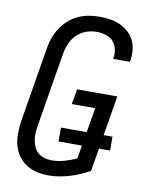

<svg xmlns="http://www.w3.org/2000/svg" viewBox="-85 -804 669 873"><g transform="rotate(10 250.0 -367.5)"><path d="M198 8Q170 8 143 1.5Q116 -5 94.5 -19.5Q73 -34 58 -56Q43 -78 36.5 -104Q30 -130 30.5 -158Q31 -186 35 -214L92 -559Q96 -584 104.5 -608Q113 -632 127 -654Q141 -676 161 -694Q181 -712 204.5 -723Q228 -734 253 -738.5Q278 -743 303 -743Q328 -743 352 -739.5Q376 -736 397.5 -726.5Q419 -717 436.5 -701.5Q454 -686 464.5 -665.5Q475 -645 477.5 -620.5Q480 -596 476 -571Q476 -569 475.5 -567.5Q475 -566 475 -565H397Q398 -566 398 -567Q398 -568 398 -569Q402 -590 397 -611Q392 -632 378.5 -646.5Q365 -661 344.5 -667Q324 -673 303 -673Q279 -673 254.5 -664.5Q230 -656 211.5 -637.5Q193 -619 183 -595.5Q173 -572 169 -548L112 -203Q109 -186 108.5 -169Q108 -152 111 -136Q114 -120 121 -105.5Q128 -91 140.5 -81Q153 -71 169 -66.5Q185 -62 202 -62Q230 -62 259 -70Q288 -78 316 -91L326 -152H218V-216H337L356 -330H248L260 -400H446L415 -216H456V-152H405L387 -46Q343 -21 294.5 -6.5Q246 8 198 8Z"/></g></svg>

Font: Iosevka SS04
Style: Italic
Weight: 400
Italic angle: -9°
Monospace: yes
Designer: Belleve Invis
Foundry: Belleve Invis
Version: Version 19.0.0; ttfautohint (v1.8.4)